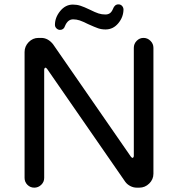

<svg xmlns="http://www.w3.org/2000/svg" viewBox="-20 -863 824 889"><path d="M234.4 -748Q234.4 -782.2 258.8 -812Q283.2 -841.8 317.4 -841.8Q335.9 -841.8 352.5 -836.4Q369.1 -831.1 395.5 -818.4Q420.9 -805.7 436 -800.8Q451.2 -795.9 467.8 -795.9Q480.5 -795.9 488.8 -801.8Q497.1 -807.6 502.9 -821.3Q510.7 -842.8 528.3 -842.8Q538.1 -842.8 544.4 -836.4Q550.8 -830.1 551.8 -820.3Q551.8 -784.2 527.8 -755.4Q503.9 -726.6 468.8 -726.6Q450.2 -726.6 434.6 -731.9Q418.9 -737.3 388.7 -751Q363.3 -763.7 348.6 -768.6Q334 -773.4 318.4 -773.4Q293.9 -773.4 281.2 -743.2Q275.4 -724.6 257.8 -724.6Q249 -724.6 241.7 -731.4Q234.4 -738.3 234.4 -748ZM93.8 -39.1V-622.1Q93.8 -648.4 112.8 -668Q131.8 -687.5 158.2 -687.5H170.9Q202.1 -687.5 225.6 -658.2L585.9 -137.7Q590.8 -131.8 593.8 -131.8Q595.7 -131.8 597.7 -134.8Q599.6 -137.7 599.6 -141.6V-641.6Q599.6 -660.2 612.8 -673.8Q626 -687.5 644.5 -687.5Q663.1 -687.5 676.8 -673.8Q690.4 -660.2 690.4 -641.6V-58.6Q690.4 -32.2 670.9 -13.2Q651.4 5.9 625 5.9H613.3Q597.7 5.9 583.5 -1.5Q569.3 -8.8 560.5 -20.5L198.2 -543.9Q193.4 -549.8 190.4 -549.8Q188.5 -549.8 186.5 -546.9Q184.6 -543.9 184.6 -540V-39.1Q184.6 -20.5 170.9 -7.3Q157.2 5.9 138.7 5.9Q120.1 5.9 106.9 -7.3Q93.8 -20.5 93.8 -39.1Z"/></svg>

Font: FakePearl
Style: Regular
Weight: 400
Version: Version 1.2